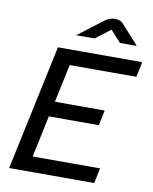

<svg xmlns="http://www.w3.org/2000/svg" viewBox="-94 -937 804 1007"><g transform="rotate(10 308.0 -433.5)"><path d="M25 0 167 -668H616L599 -587H244L201 -384H466L449 -303H183L136 -81H495L478 0ZM250 -747 383 -848Q396 -858 410 -862.5Q424 -867 437 -867Q450 -867 462 -862.5Q474 -858 482 -848L573 -747H483L428 -808L348 -747Z"/></g></svg>

Font: Atkinson Hyperlegible Next
Style: Italic
Weight: 400
Italic angle: -12°
Designer: Elliott Scott, Megan Eiswerth, Linus Boman, Theodore Petrosky, Letters from Sweden
Foundry: Applied Design Works, Letters from Sweden
Version: Version 2.001